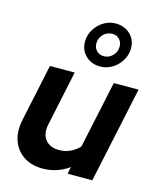

<svg xmlns="http://www.w3.org/2000/svg" viewBox="-122 -911 829 1005"><g transform="rotate(15 292.0 -408.5)"><path d="M205 8Q144 8 101.5 -20.5Q59 -49 42 -98Q25 -147 38 -210L104 -521H238L175 -223Q164 -171 188.5 -139.5Q213 -108 263 -108Q295 -108 322.5 -120.5Q350 -133 372 -156L450 -521H584L473 0H339L347 -38Q282 8 205 8ZM358 -586Q310 -586 279 -616Q248 -646 248 -692Q248 -727 266.5 -757.5Q285 -788 315 -806.5Q345 -825 379 -825Q428 -825 459 -795Q490 -765 490 -719Q490 -684 471.5 -653.5Q453 -623 423 -604.5Q393 -586 358 -586ZM362 -643Q390 -643 410 -663.5Q430 -684 430 -713Q430 -737 415 -752.5Q400 -768 376 -768Q348 -768 328 -747.5Q308 -727 308 -698Q308 -674 323.5 -658.5Q339 -643 362 -643Z"/></g></svg>

Font: Red Hat Display ExtraBold
Style: Italic
Weight: 800
Italic angle: -12°
Designer: Pentagram, MCKL
Foundry: Pentagram, MCKL
Version: Version 1.023